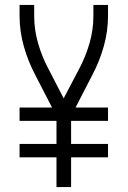

<svg xmlns="http://www.w3.org/2000/svg" viewBox="-20 -755 515 775"><path d="M208 0V-120H59V-174H208V-267H59V-321H190L122 -453Q93 -508 76 -568.5Q59 -629 59 -691V-735H118V-691Q118 -635 133.5 -581Q149 -527 175 -478L237 -358L300 -478Q326 -527 341.5 -581Q357 -635 357 -691V-735H416V-691Q416 -629 399 -568.5Q382 -508 353 -453L285 -321H416V-267H267V-174H416V-120H267V0Z"/></svg>

Font: Iosevka QP Light
Style: Regular
Weight: 300
Designer: Belleve Invis
Foundry: Belleve Invis
Version: Version 20.0.0; ttfautohint (v1.8.4)